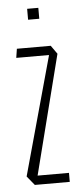

<svg xmlns="http://www.w3.org/2000/svg" viewBox="-49 -672 300 701"><g transform="rotate(-5 100.5 -321.5)"><path d="M23 -468V-469L28 -501H152L174 -470L63 -33H178V0H50L23 -33V-34L143 -468ZM78 -603V-643H119V-603Z"/></g></svg>

Font: Foldit Thin ExtraLight
Style: Regular
Weight: 250
Version: Version 1.003